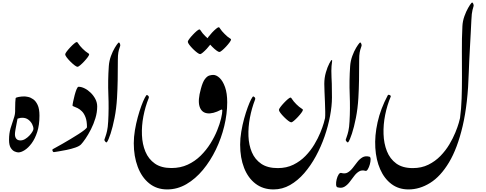

<svg xmlns="http://www.w3.org/2000/svg" viewBox="-20 -1181 3784 1494"><path d="M168.9 -430.7Q179.2 -430.7 198.5 -426.8Q217.8 -422.9 238.3 -408.7Q258.8 -394.5 272.9 -364.3Q287.1 -334 287.1 -280.8Q287.1 -208.5 269.8 -154.8Q252.4 -101.1 226.1 -65.7Q199.7 -30.3 171.9 -12.7Q144 4.9 122.6 4.9Q111.8 4.9 94.7 -2Q77.6 -8.8 64 -29.8Q50.3 -50.8 50.3 -92.8Q50.3 -143.1 62.3 -183.3Q74.2 -223.6 85.9 -256.1Q97.7 -288.6 97.7 -314.5Q97.7 -320.3 110.4 -318.1Q123 -315.9 123 -303.2Q123 -293 118.9 -270.8Q114.7 -248.5 109.6 -222.2Q104.5 -195.8 100.3 -172.4Q96.2 -148.9 96.2 -136.7Q96.2 -114.7 106.7 -101.6Q117.2 -88.4 139.2 -88.4Q157.7 -88.4 175.5 -99.1Q193.4 -109.9 208 -125.2Q222.7 -140.6 231.4 -155.3Q240.2 -169.9 240.2 -177.7Q240.2 -194.8 230 -215.1Q219.7 -235.4 200.4 -250Q181.2 -264.6 153.3 -264.6Q138.7 -264.6 126.7 -260.5Q114.7 -256.3 107.9 -256.3Q102.5 -256.3 100.1 -278.3Q97.7 -300.3 97.7 -330.1Q97.7 -359.9 98.9 -385Q100.1 -410.2 101.6 -416.5Q103.5 -422.9 126 -426.8Q148.4 -430.7 168.9 -430.7Z M673.8 -757.8Q673.8 -751.5 662.4 -735.8Q650.9 -720.2 634.8 -702.9Q618.7 -685.5 604 -673.3Q589.4 -661.1 583.5 -661.1Q575.7 -661.1 560.1 -673.1Q544.4 -685.1 527.6 -701.9Q510.7 -718.8 499 -734.4Q487.3 -750 487.3 -757.8Q487.3 -764.6 498.8 -780Q510.3 -795.4 526.4 -812.5Q542.5 -829.6 556.9 -841.8Q571.3 -854 577.6 -854Q583 -853.5 590.8 -840.1Q598.6 -826.7 622.6 -802.2Q646.5 -778.8 660.2 -771Q673.8 -763.2 673.8 -757.8ZM591.3 -505.9Q613.3 -505.9 638.4 -493.4Q663.6 -481 685.8 -459.2Q708 -437.5 722.2 -410.2Q736.3 -382.8 736.3 -352.5Q736.3 -307.1 722.4 -261.2Q708.5 -215.3 687.5 -174.3Q666.5 -133.3 645.5 -102.5Q624.5 -71.8 610.4 -57.1Q597.2 -43.5 565.9 -32.7Q534.7 -22 499 -14.6Q463.4 -7.3 435.5 -2.9Q407.7 1.5 401.4 2.4Q393.6 4.4 389.2 -6.6Q384.8 -17.6 392.1 -21Q395.5 -22.9 416 -34.2Q436.5 -45.4 466.6 -62.5Q496.6 -79.6 529.5 -99.4Q562.5 -119.1 591.3 -137.7Q620.1 -156.2 638.4 -170.9Q656.7 -185.5 656.7 -191.9Q656.7 -238.8 645.5 -268.3Q634.3 -297.9 617.4 -314.7Q600.6 -331.5 583.7 -339.8Q566.9 -348.1 555.7 -351.8Q544.4 -355.5 544.4 -359.4Q544.4 -367.2 549.1 -390.4Q553.7 -413.6 560.8 -440.4Q567.9 -467.3 575.9 -486.6Q584 -505.9 591.3 -505.9Z M826.7 -667Q829.6 -707.5 843.3 -744.9Q856.9 -782.2 873.3 -809.3Q889.6 -836.4 899.4 -846.7Q906.7 -855 912.1 -843.3Q917.5 -831.5 915.5 -824.7Q914.1 -817.4 909.4 -805.7Q904.8 -793.9 900.9 -772.7Q897 -751.5 897 -714.4Q897 -631.8 895.8 -559.3Q894.5 -486.8 890.6 -419.9Q885.7 -335.9 871.3 -263.4Q856.9 -190.9 840.6 -141.4Q824.2 -91.8 813 -76.2Q808.1 -68.8 799.6 -78.6Q791 -88.4 792.5 -94.7Q794.9 -104 800.8 -119.1Q806.6 -134.3 813 -161.9Q819.3 -189.5 821.8 -235.4Q827.6 -334.5 823.2 -443.8Q818.8 -553.2 826.7 -667Z M1627.9 -856Q1627.9 -849.6 1616.5 -834.2Q1605 -818.8 1588.9 -801.5Q1572.8 -784.2 1558.1 -772Q1543.5 -759.8 1537.6 -759.8Q1529.8 -759.8 1514.2 -771.5Q1498.5 -783.2 1481.7 -800Q1464.8 -816.9 1453.1 -832.5Q1441.4 -848.1 1441.4 -856Q1441.4 -862.8 1452.9 -878.2Q1464.4 -893.6 1480.5 -910.6Q1496.6 -927.7 1511 -939.9Q1525.4 -952.1 1531.7 -952.1Q1537.1 -952.1 1544.9 -938.5Q1552.7 -924.8 1576.7 -900.4Q1600.6 -877 1614.3 -869.1Q1627.9 -861.3 1627.9 -856ZM1777.8 -873Q1777.8 -866.7 1766.4 -851.1Q1754.9 -835.4 1738.8 -818.1Q1722.7 -800.8 1708 -788.6Q1693.4 -776.4 1687.5 -776.4Q1679.7 -776.4 1664.1 -788.1Q1648.4 -799.8 1631.6 -816.7Q1614.7 -833.5 1603 -849.4Q1591.3 -865.2 1591.3 -873Q1591.3 -879.9 1602.8 -895.3Q1614.3 -910.6 1630.4 -927.7Q1646.5 -944.8 1661.1 -957Q1675.8 -969.2 1682.1 -969.2Q1687 -969.2 1695.1 -955.3Q1703.1 -941.4 1727.1 -917.5Q1750.5 -893.6 1764.2 -886Q1777.8 -878.4 1777.8 -873ZM1710 -322.3Q1710 -325.2 1707.8 -327.6Q1705.6 -330.1 1700.2 -327.1Q1635.7 -293 1591.3 -299.6Q1546.9 -306.2 1532.5 -353.5Q1518.1 -400.9 1543 -489.7Q1557.1 -543 1574.5 -565.7Q1591.8 -588.4 1608.9 -593.3Q1626 -598.1 1639.2 -598.1Q1664.1 -598.1 1689.2 -574.2Q1714.4 -550.3 1731.2 -502.9Q1748 -455.6 1748 -385.3Q1748 -295.4 1725.1 -200.2Q1702.1 -105 1659.7 -17.1Q1617.2 70.8 1559.1 140.9Q1501 210.9 1430.4 252Q1359.9 293 1280.8 293Q1199.2 293 1140.9 245.8Q1082.5 198.7 1051.8 117.2Q1021 35.6 1021 -66.4Q1021 -115.2 1029.8 -167.7Q1038.6 -220.2 1052 -269Q1065.4 -317.9 1079.8 -356.9Q1094.2 -396 1106.2 -418.9Q1118.2 -441.9 1123 -441.9Q1127 -441.9 1134 -434.8Q1141.1 -427.7 1136.7 -416.5Q1109.9 -350.1 1095.7 -275.6Q1081.5 -201.2 1084.5 -129.9Q1087.4 -58.6 1111.6 -0.7Q1135.7 57.1 1185.1 91.8Q1234.4 126.5 1314 126.5Q1384.3 126.5 1440.9 100.1Q1497.6 73.7 1541.5 30.3Q1585.4 -13.2 1617.4 -64.5Q1649.4 -115.7 1669.9 -166.5Q1690.4 -217.3 1700.2 -258.5Q1710 -299.8 1710 -322.3Z M2336.9 -325.7Q2336.9 -319.3 2325.4 -303.7Q2314 -288.1 2297.9 -270.8Q2281.7 -253.4 2267.1 -241.2Q2252.4 -229 2246.6 -229Q2238.8 -229 2223.1 -241Q2207.5 -252.9 2190.7 -269.8Q2173.8 -286.6 2162.1 -302.2Q2150.4 -317.9 2150.4 -325.7Q2150.4 -332.5 2161.9 -347.9Q2173.3 -363.3 2189.5 -380.4Q2205.6 -397.5 2220 -409.7Q2234.4 -421.9 2240.7 -421.9Q2246.1 -421.4 2253.9 -408Q2261.7 -394.5 2285.6 -370.1Q2309.6 -346.7 2323.2 -338.9Q2336.9 -331.1 2336.9 -325.7ZM2141.6 127Q2209.5 127 2262.9 100.6Q2316.4 74.2 2356.9 32.5Q2397.5 -9.3 2426 -57.1Q2454.6 -105 2472.7 -149.2Q2490.7 -193.4 2499.5 -224.4Q2508.3 -255.4 2509.3 -262.2Q2511.2 -277.8 2510.7 -311.8Q2510.3 -345.7 2508.5 -387Q2506.8 -428.2 2505.1 -466.3Q2503.4 -504.4 2503.4 -527.8Q2503.4 -575.7 2515.9 -618.2Q2528.3 -660.6 2542.5 -687.3Q2556.6 -713.9 2561 -713.9Q2565.9 -713.9 2564.2 -704.6Q2562.5 -695.3 2559.8 -666.5Q2557.1 -637.7 2559.6 -579.1Q2560.5 -568.8 2561.8 -529.3Q2563 -489.7 2563 -422.9Q2563 -356.9 2548.3 -278.8Q2533.7 -200.7 2505.9 -120.1Q2478 -39.6 2438 34.2Q2397.9 107.9 2347.4 166.3Q2296.9 224.6 2236.8 258.8Q2176.8 293 2108.4 293Q2026.9 293 1968.5 248.5Q1910.2 204.1 1879.4 125.5Q1848.6 46.9 1848.6 -55.2Q1848.6 -104 1857.4 -156.5Q1866.2 -209 1879.6 -257.8Q1893.1 -306.6 1907.5 -345.7Q1921.9 -384.8 1933.8 -407.7Q1945.8 -430.7 1950.7 -430.7Q1954.6 -430.7 1961.7 -423.6Q1968.8 -416.5 1964.4 -405.3Q1938.5 -338.4 1924.6 -264.9Q1910.6 -191.4 1913.3 -121.8Q1916 -52.2 1939.9 3.9Q1963.9 60.1 2012.9 93.5Q2062 127 2141.6 127Z M2704.6 -667Q2707.5 -707.5 2721.2 -744.9Q2734.9 -782.2 2751.2 -809.3Q2767.6 -836.4 2777.3 -846.7Q2784.7 -855 2790 -843.3Q2795.4 -831.5 2793.5 -824.7Q2792 -817.4 2787.4 -805.7Q2782.7 -793.9 2778.8 -772.7Q2774.9 -751.5 2774.9 -714.4Q2774.9 -631.8 2773.7 -559.3Q2772.5 -486.8 2768.6 -419.9Q2763.7 -335.9 2749.3 -263.4Q2734.9 -190.9 2718.5 -141.4Q2702.1 -91.8 2690.9 -76.2Q2686 -68.8 2677.5 -78.6Q2668.9 -88.4 2670.4 -94.7Q2672.9 -104 2678.7 -119.1Q2684.6 -134.3 2690.9 -161.9Q2697.3 -189.5 2699.7 -235.4Q2705.6 -334.5 2701.2 -443.8Q2696.8 -553.2 2704.6 -667ZM2823.7 148.4Q2794.9 140.1 2773.7 153.1Q2752.4 166 2735.1 189.5Q2717.8 212.9 2699.7 236.3Q2681.6 259.8 2659.4 272.5Q2637.2 285.2 2606 276.4Q2596.2 273.4 2595.2 255.1Q2594.2 236.8 2599.6 214.6Q2605 192.4 2614.7 177Q2624.5 161.6 2636.2 165Q2665.5 173.3 2686.5 160.6Q2707.5 147.9 2725.1 125.2Q2742.7 102.5 2760.5 79.3Q2778.3 56.2 2800.5 43.2Q2822.8 30.3 2854 38.1Q2863.8 40.5 2863.8 58.6Q2863.8 76.7 2857.7 98.4Q2851.6 120.1 2842.3 135.7Q2833 151.4 2823.7 148.4Z M3191.9 127Q3259.8 127 3313.2 100.6Q3366.7 74.2 3407.2 32.5Q3447.8 -9.3 3476.3 -57.1Q3504.9 -105 3522.9 -149.2Q3541 -193.4 3549.8 -224.4Q3558.6 -255.4 3559.6 -262.2Q3569.3 -334 3572 -414.3Q3574.7 -494.6 3574.7 -578.6Q3574.7 -678.2 3574 -779.8Q3573.2 -881.3 3578.1 -977.1Q3580.1 -1017.1 3593.5 -1054.4Q3606.9 -1091.8 3622.8 -1119.6Q3638.7 -1147.5 3648.4 -1157.7Q3655.8 -1166 3661.4 -1154.1Q3667 -1142.1 3665.5 -1135.3Q3662.6 -1124 3656.5 -1102.3Q3650.4 -1080.6 3647.9 -1024.4Q3646 -983.4 3643.1 -928.5Q3640.1 -873.5 3637 -815.9Q3633.8 -758.3 3631.3 -707.5Q3628.9 -656.7 3627.9 -623Q3621.1 -375 3580.1 -200.4Q3539.1 -25.9 3473.6 83Q3408.2 191.9 3326.9 242.4Q3245.6 293 3158.7 293Q3082 293 3026.1 251Q2970.2 209 2938.2 136Q2906.2 63 2900.4 -30.8Q2894.5 -124.5 2918 -229.5Q2941.4 -334.5 2997.1 -439Q3001 -446.3 3012.2 -441.4Q3023.4 -436.5 3020 -428.2Q2992.2 -362.3 2977.1 -286.9Q2961.9 -211.4 2964.4 -138.2Q2966.8 -64.9 2990.5 -4.9Q3014.2 55.2 3063.2 91.1Q3112.3 127 3191.9 127Z"/></svg>

Font: Awami Nastaliq
Style: Regular
Weight: 400
Designer: Peter Martin, SIL International
Foundry: SIL International
Version: Version 3.100